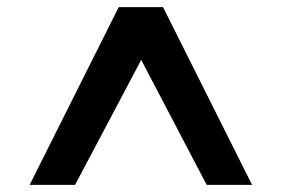

<svg xmlns="http://www.w3.org/2000/svg" viewBox="-20 -648 788 537"><path d="M63 -131 312 -628H436L685 -131H558L370 -490H380L190 -131Z"/></svg>

Font: Nunito Sans 7pt Expanded ExtraBold
Style: Regular
Weight: 800
Width: 7
Designer: Vernon Adams
Foundry: Vernon Adams
Version: Version 3.101;gftools[0.9.27]